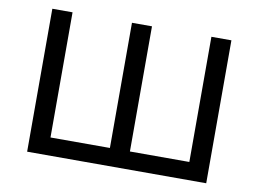

<svg xmlns="http://www.w3.org/2000/svg" viewBox="-76 -813 1246 926"><g transform="rotate(10 547.5 -350.0)"><path d="M986 0H109V-700H208V-87H499V-700H597V-87H888V-700H986Z"/></g></svg>

Font: Argentum Novus
Style: Regular
Weight: 400
Designer: Julieta Ulanovsky
Foundry: Julieta Ulanovsky
Version: Version 7.20;July 27, 2021;FontCreator 13.0.0.2683 64-bit